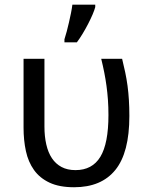

<svg xmlns="http://www.w3.org/2000/svg" viewBox="-20 -786 630 816"><path d="M294.9 9.8Q231.9 9.8 190.4 -9.8Q148.9 -29.3 124.5 -63.5Q100.1 -97.7 90.1 -143.8Q80.1 -189.9 80.1 -243.2V-536.1H168.9V-248Q168.9 -206.1 176.8 -171.9Q184.6 -137.7 200.7 -113.5Q216.8 -89.4 241.7 -76.2Q266.6 -63 300.8 -63Q372.1 -63 406.5 -119.6Q440.9 -176.3 440.9 -296.9Q440.9 -331.5 438.7 -362.1Q436.5 -392.6 432.6 -421.1Q428.7 -449.7 423.1 -478Q417.5 -506.3 410.2 -536.1H499Q506.3 -506.3 512.2 -478.5Q518.1 -450.7 522 -421.6Q525.9 -392.6 527.8 -361.1Q529.8 -329.6 529.8 -293Q529.8 -137.2 470.2 -63.7Q410.6 9.8 294.9 9.8ZM253.9 -619.1Q258.8 -633.8 263.7 -652.6Q268.6 -671.4 273.2 -691.2Q277.8 -710.9 281.7 -730.5Q285.6 -750 287.6 -766.1H384.8V-755.9Q381.8 -744.1 373.8 -725.1Q365.7 -706.1 354.7 -684.8Q343.8 -663.6 331.1 -642.6Q318.4 -621.6 306.6 -606H253.9Z"/></svg>

Font: Genotype
Style: Regular
Weight: 400
Foundry: Ascender Corporation
Version: Version 1.00